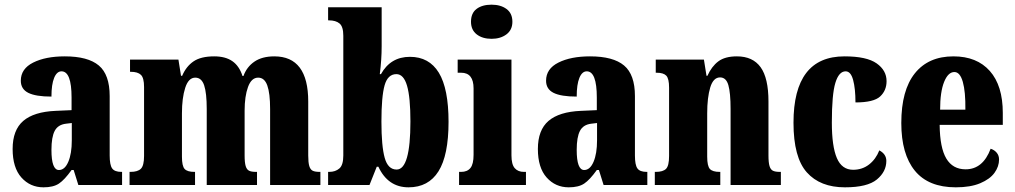

<svg xmlns="http://www.w3.org/2000/svg" viewBox="-20 -791 4339 821"><path d="M34 -154Q34 -235 79.5 -274Q125 -313 218 -317L286 -320V-374Q286 -486 243 -486Q223 -486 211.5 -458Q200 -430 200 -378Q133 -378 101 -394Q69 -410 69 -446Q69 -497 122 -523.5Q175 -550 257 -550Q356 -550 402.5 -511Q449 -472 449 -380V-126Q449 -86 459.5 -71Q470 -56 499 -56H502V0H315L295 -64H286Q256 -22 232 -6Q208 10 166 10Q109 10 71.5 -32Q34 -74 34 -154ZM287 -191V-265L262 -262Q228 -258 214 -231.5Q200 -205 200 -150Q200 -64 232 -64Q257 -64 272 -99Q287 -134 287 -191Z M534 -56H538Q569 -56 582.5 -69.5Q596 -83 596 -124V-419Q596 -458 582.5 -471Q569 -484 539 -484H536V-536H743L754 -467H759Q776 -507 807.5 -528.5Q839 -550 896 -550Q944 -550 973.5 -529.5Q1003 -509 1017 -466H1021Q1035 -505 1068 -527.5Q1101 -550 1153 -550Q1298 -550 1298 -357V-126Q1298 -96 1302.5 -81Q1307 -66 1317 -61Q1327 -56 1347 -56H1350V0H1135V-325Q1135 -392 1123 -425.5Q1111 -459 1084 -459Q1055 -459 1040.5 -419Q1026 -379 1026 -318V-126Q1026 -96 1030.5 -81Q1035 -66 1045 -61Q1055 -56 1075 -56H1079V0H864V-325Q864 -393 853 -426Q842 -459 815 -459Q786 -459 772 -415.5Q758 -372 758 -306V-121Q758 -81 769.5 -68.5Q781 -56 811 -56H814V0H534Z M1598 -78H1591L1560 0H1383V-56H1388Q1414 -56 1431 -70.5Q1448 -85 1448 -126V-638Q1448 -677 1432 -690.5Q1416 -704 1386 -704H1383V-760H1612V-593Q1612 -536 1604 -474H1609Q1650 -548 1733 -548Q1815 -548 1856.5 -480Q1898 -412 1898 -270Q1898 -127 1855 -58.5Q1812 10 1727 10Q1639 10 1598 -78ZM1735 -272Q1735 -375 1720.5 -424.5Q1706 -474 1675 -474Q1638 -474 1624.5 -426Q1611 -378 1611 -271Q1611 -166 1625 -116Q1639 -66 1676 -66Q1735 -66 1735 -272Z M1994 -698Q1994 -735 2018 -753Q2042 -771 2082 -771Q2121 -771 2146 -752.5Q2171 -734 2171 -698Q2171 -663 2145.5 -644Q2120 -625 2082 -625Q2043 -625 2018.5 -644Q1994 -663 1994 -698ZM1943 -56H1952Q1978 -56 1991.5 -72.5Q2005 -89 2005 -129V-413Q2005 -480 1952 -480H1937V-536H2167V-127Q2167 -88 2181 -72Q2195 -56 2220 -56H2229V0H1943Z M2280 -154Q2280 -235 2325.5 -274Q2371 -313 2464 -317L2532 -320V-374Q2532 -486 2489 -486Q2469 -486 2457.5 -458Q2446 -430 2446 -378Q2379 -378 2347 -394Q2315 -410 2315 -446Q2315 -497 2368 -523.5Q2421 -550 2503 -550Q2602 -550 2648.5 -511Q2695 -472 2695 -380V-126Q2695 -86 2705.5 -71Q2716 -56 2745 -56H2748V0H2561L2541 -64H2532Q2502 -22 2478 -6Q2454 10 2412 10Q2355 10 2317.5 -32Q2280 -74 2280 -154ZM2533 -191V-265L2508 -262Q2474 -258 2460 -231.5Q2446 -205 2446 -150Q2446 -64 2478 -64Q2503 -64 2518 -99Q2533 -134 2533 -191Z M2780 -56H2784Q2815 -56 2828 -69Q2841 -82 2841 -124V-416Q2841 -455 2829 -467.5Q2817 -480 2788 -480H2784V-536H2990L3001 -467H3005Q3023 -507 3051.5 -528.5Q3080 -550 3131 -550Q3199 -550 3232.5 -503.5Q3266 -457 3266 -357V-126Q3266 -96 3270.5 -81Q3275 -66 3285 -61Q3295 -56 3315 -56H3319V0H3104V-325Q3104 -394 3094.5 -427Q3085 -460 3059 -460Q3030 -460 3017 -417Q3004 -374 3004 -306V-121Q3004 -81 3015.5 -68.5Q3027 -56 3057 -56H3060V0H2780Z M3373 -266Q3373 -550 3591 -550Q3686 -550 3728.5 -520Q3771 -490 3771 -444Q3771 -404 3743.5 -378.5Q3716 -353 3638 -353Q3638 -412 3628 -449Q3618 -486 3596 -486Q3567 -486 3552 -436.5Q3537 -387 3537 -267Q3537 -165 3558.5 -115Q3580 -65 3628 -65Q3667 -65 3696 -87.5Q3725 -110 3740 -148Q3770 -132 3770 -103Q3770 -57 3729.5 -23.5Q3689 10 3593 10Q3487 10 3430 -54Q3373 -118 3373 -266Z M3834 -265Q3834 -405 3892 -477.5Q3950 -550 4057 -550Q4157 -550 4212.5 -487.5Q4268 -425 4268 -308V-257H3998Q3999 -159 4026.5 -113Q4054 -67 4109 -67Q4183 -67 4216 -155Q4232 -150 4242 -138Q4252 -126 4252 -109Q4252 -79 4232.5 -52Q4213 -25 4171.5 -7.5Q4130 10 4067 10Q3950 10 3892 -61Q3834 -132 3834 -265ZM4108 -322Q4109 -399 4097 -441Q4085 -483 4061 -483Q4034 -483 4017 -440.5Q4000 -398 4000 -322Z"/></svg>

Font: Noto Serif CondBlack
Style: Regular
Weight: 900
Width: 3
Designer: Monotype Design Team
Foundry: Monotype Imaging Inc.
Version: Version 1.001